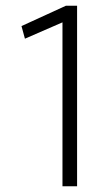

<svg xmlns="http://www.w3.org/2000/svg" viewBox="-20 -650 379 670"><path d="M210 -630H249V0H198V-572L67 -515L55 -559Z"/></svg>

Font: Mukta ExtraLight
Style: Regular
Weight: 275
Designer: Girish Dalvi and Yashodeep Gholap
Foundry: Ek Type
Version: Version 2.538;PS 1.002;hotconv 16.6.51;makeotf.lib2.5.65220;